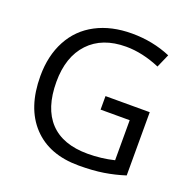

<svg xmlns="http://www.w3.org/2000/svg" viewBox="-129 -852 986 990"><g transform="rotate(20 364.0 -357.0)"><path d="M412.1 -374H654.8V-26.9Q598.1 -8.8 539.6 0.5Q481 9.8 403.8 9.8Q241.7 9.8 151.4 -86.7Q61 -183.1 61 -356.9Q61 -468.3 105.7 -552Q150.4 -635.7 234.4 -679.9Q318.4 -724.1 431.2 -724.1Q545.4 -724.1 644 -682.1L611.8 -608.9Q515.1 -649.9 425.8 -649.9Q295.4 -649.9 222.2 -572.3Q148.9 -494.6 148.9 -356.9Q148.9 -212.4 219.5 -137.7Q290 -63 426.8 -63Q501 -63 571.8 -80.1V-299.8H412.1Z"/></g></svg>

Font: Zoram GWebM
Style: Regular
Weight: 400
Foundry: Ascender Corporation
Version: Version 1.000